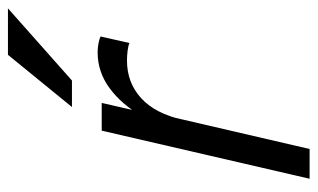

<svg xmlns="http://www.w3.org/2000/svg" viewBox="-174 -606 780 471"><g transform="rotate(-90 215.5 -370.0)"><path d="M13 0 131 -510H199L172 -392H177L86 0ZM158 -312 165 -409Q195 -461 235 -490.5Q275 -520 323 -520Q334 -520 344.5 -518Q355 -516 362 -513L346 -442Q339 -445 327 -446.5Q315 -448 303 -448Q249 -448 211 -413.5Q173 -379 158 -312ZM254 -583H189L317 -740H431Z"/></g></svg>

Font: Instrument Sans SemiCondensed
Style: Italic
Weight: 400
Width: 4
Italic angle: -13°
Designer: Rodrigo Fuenzalida
Foundry: fragTYPE
Version: Version 1.000;gftools[0.9.28]